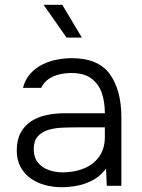

<svg xmlns="http://www.w3.org/2000/svg" viewBox="-20 -776 594 802"><path d="M237 6Q203 6 170 -2.5Q137 -11 110 -29.5Q83 -48 66.5 -77.5Q50 -107 50 -147Q50 -192 66.5 -222Q83 -252 111 -270Q139 -288 175 -295.5Q211 -303 251 -303H418Q418 -352 404.5 -389.5Q391 -427 360.5 -449Q330 -471 279 -471Q252 -471 227 -465Q202 -459 182.5 -445.5Q163 -432 152 -409H76Q85 -444 106.5 -468Q128 -492 157 -506.5Q186 -521 218 -527Q250 -533 279 -533Q391 -533 439 -466Q487 -399 487 -286V0H426L423 -72Q401 -42 370.5 -25Q340 -8 306 -1Q272 6 237 6ZM242 -56Q291 -56 331 -72.5Q371 -89 394.5 -122Q418 -155 418 -204V-244H300Q269 -244 237 -242.5Q205 -241 179 -232.5Q153 -224 137 -205.5Q121 -187 121 -153Q121 -119 138 -97.5Q155 -76 183 -66Q211 -56 242 -56ZM258 -619 162 -756H240L322 -619Z"/></svg>

Font: Onest Light
Style: Regular
Weight: 300
Designer: Dmitri Voloshin, Andrey Kudryavtsev
Foundry: Dmitri Voloshin, Andrey Kudryavtsev
Version: Version 1.000;gftools[0.9.33]